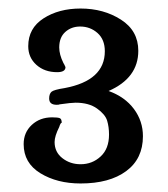

<svg xmlns="http://www.w3.org/2000/svg" viewBox="-20 -683 391 448"><path d="M313.5 -365.2Q313.5 -400.4 292.5 -428.7Q271.5 -457 233.4 -470.7Q302.7 -501 302.7 -564.5Q302.7 -611.3 262.2 -637.2Q221.7 -663.1 168 -663.1Q117.2 -663.1 81.5 -640.1Q45.9 -617.2 45.9 -575.2Q45.9 -548.8 64.9 -531.7Q84 -514.6 113.3 -514.6Q132.8 -514.6 132.8 -526.4Q129.9 -533.2 127.9 -536.1Q118.2 -555.7 118.2 -572.3Q118.2 -595.7 132.3 -608.4Q146.5 -621.1 167 -621.1Q190.4 -621.1 207.5 -606Q224.6 -590.8 224.6 -563.5Q224.6 -495.1 130.9 -477.5Q105.5 -473.6 100.1 -468.8Q94.7 -463.9 94.7 -453.1Q94.7 -438.5 112.3 -438.5Q118.2 -438.5 119.1 -439.5Q146.5 -443.4 156.2 -443.4Q187.5 -443.4 206.5 -429.7Q225.6 -416 230 -401.4Q234.4 -386.7 234.4 -369.1Q234.4 -335.9 214.8 -317.9Q195.3 -299.8 168 -299.8Q143.6 -299.8 125.5 -314Q107.4 -328.1 107.4 -351.6Q107.4 -365.2 118.2 -386.7Q121.1 -396.5 124 -396.5Q124 -405.3 119.6 -407.2Q115.2 -409.2 101.6 -409.2Q73.2 -409.2 54.2 -391.6Q35.2 -374 35.2 -346.7Q35.2 -302.7 74.2 -278.8Q113.3 -254.9 168 -254.9Q235.4 -254.9 274.4 -283.7Q313.5 -312.5 313.5 -365.2Z"/></svg>

Font: Kurale
Style: Regular
Weight: 400
Version: 1.0; ttfautohint (v1.3)